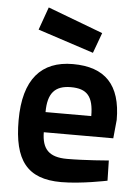

<svg xmlns="http://www.w3.org/2000/svg" viewBox="-54 -792 607 845"><g transform="rotate(5 249.5 -369.5)"><path d="M265 -93C184 -93 154 -128 153 -201H460L468 -283C468 -438 397 -511 255 -511C116 -511 38 -426 38 -244C38 -68 97 11 248 11C337 11 451 -13 451 -13L449 -102C449 -102 344 -93 265 -93ZM153 -290C153 -373 184 -409 255 -409C326 -409 355 -377 355 -290ZM127 -750 91 -649 338 -568 371 -658Z"/></g></svg>

Font: TitilliumText22L
Style: 800 wt
Weight: 800
Designer: Campivisivi
Foundry: Campivisivi
Version: 1.000